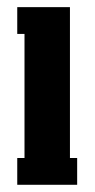

<svg xmlns="http://www.w3.org/2000/svg" viewBox="-20 -512 262 532"><path d="M193.8 0H27.8V-74.2H47.9V-418H27.8V-492.2H173.8V-74.2H193.8Z"/></svg>

Font: Margherita Black
Style: Regular
Weight: 900
Designer: James Puckett
Foundry: Dunwich Type Founders
Version: Version 1.008;hotconv 1.0.109;makeotfexe 2.5.65596